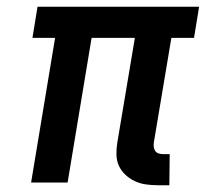

<svg xmlns="http://www.w3.org/2000/svg" viewBox="-20 -540 640 568"><path d="M481 8H447Q429 8 411.5 5.5Q394 3 379 -4Q364 -11 351.5 -22.5Q339 -34 332 -49Q325 -64 324.5 -82Q324 -100 327 -118L379 -428H251L180 0H72L143 -428H76L91 -520H569L554 -428H487L435 -118Q434 -111 435 -104.5Q436 -98 439.5 -93Q443 -88 449.5 -86Q456 -84 463 -84H482Z"/></svg>

Font: Iosevka Aile Semibold Oblique
Style: Regular
Weight: 600
Italic angle: -9°
Designer: Belleve Invis
Foundry: Belleve Invis
Version: Version 31.1.0; ttfautohint (v1.8.4)